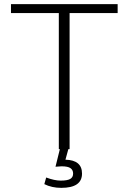

<svg xmlns="http://www.w3.org/2000/svg" viewBox="-20 -720 620 927"><path d="M310 0 296 51Q376 53 376 118Q376 187 276 187Q230 187 194 169L203 137Q243 152 273 152Q305 152 319 144Q333 136 333 118Q333 101 320.5 92Q308 83 277 83Q270 83 248 85L269 0H264V-657H33V-700H548V-657H316V0Z"/></svg>

Font: KoHo Light
Style: Regular
Weight: 300
Version: Version 1.000; ttfautohint (v1.6)